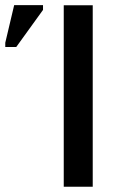

<svg xmlns="http://www.w3.org/2000/svg" viewBox="-22 -708 456 728"><path d="M329.6 -688V0H219.7V-688ZM141.1 -670.4 39.6 -529.8H-2V-545.9L31.7 -688.5H141.1Z"/></svg>

Font: Arimo Medium
Style: Regular
Weight: 500
Designer: Steve Matteson
Foundry: Monotype Imaging Inc.
Version: Version 1.33